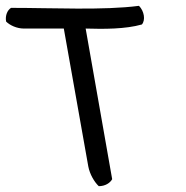

<svg xmlns="http://www.w3.org/2000/svg" viewBox="-94 -619 640 659"><path d="M-73 -545C-60 -532 -36 -521 -12 -521H125L209 -48C214 -21 230 6 245 20C267 20 284 9 291 -4L200 -521C262 -519 337 -519 393 -535C406 -550 401 -581 383 -599C262 -583 86 -592 -56 -592C-68 -585 -77 -566 -73 -545Z"/></svg>

Font: Snowfall
Style: OpObl
Weight: 400
Designer: Jasper
Foundry: Cannot Into Space Fonts
Version: Version 0.9